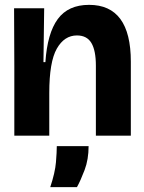

<svg xmlns="http://www.w3.org/2000/svg" viewBox="-20 -559 593 791"><path d="M39 0V-286L38 -525H162L159 -303H167Q175 -422 218 -480.5Q261 -539 347 -539Q519 -539 519 -305V0H375V-288Q375 -351 356.5 -382Q338 -413 297 -413Q245 -413 214 -358.5Q183 -304 183 -176V0ZM187 212Q207 152 210.5 109.5Q214 67 214 43H345Q345 98 328.5 141.5Q312 185 297 212Z"/></svg>

Font: Bricolage Grotesque 96pt Bricolage Grotesque 48pt Regular
Style: Bold
Weight: 700
Designer: Mathieu Triay
Foundry: Atelier Triay
Version: Version 1.001; ttfautohint (v1.8.4.7-5d5b);gftools[0.9.33.de